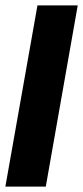

<svg xmlns="http://www.w3.org/2000/svg" viewBox="-36 -695 310 715"><path d="M-16 0H134.5L253.5 -675H103.5Z"/></svg>

Font: Anybody Condensed
Style: Bold Italic
Weight: 700
Width: 3
Italic angle: -10°
Version: Version 1.113;gftools[0.9.25]